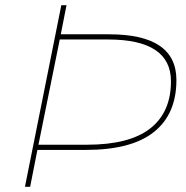

<svg xmlns="http://www.w3.org/2000/svg" viewBox="-20 -719 715 739"><path d="M659 -411Q659 -280 572.5 -211Q486 -142 311 -142H124L96 0H76L216 -699H236L214 -587H400Q659 -587 659 -411ZM638 -406Q638 -567 396 -567H210L128 -162H315Q478 -162 558 -224.5Q638 -287 638 -406Z"/></svg>

Font: TypoPRO Montserrat Alternates
Style: Italic
Weight: 250
Italic angle: -11.3°
Designer: Julieta Ulanovsky
Foundry: Julieta Ulanovsky
Version: Version 6.001